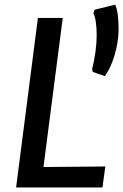

<svg xmlns="http://www.w3.org/2000/svg" viewBox="-20 -826 542 846"><path d="M442 -490.5 389 -509 386 -521.5Q395.5 -560 400.8 -598.8Q406 -637.5 406 -672.5Q406 -702 402.2 -728.8Q398.5 -755.5 391.5 -766.5L396.5 -783L487.5 -805.5Q502.5 -774 502.5 -696.5Q502.5 -663 495 -624.8Q487.5 -586.5 474 -551.2Q460.5 -516 442 -490.5ZM51 0 147 -747H256.5L171.5 -90L444 -92.5L431.5 0Z"/></svg>

Font: Merriweather Sans Italic
Style: Regular
Weight: 400
Italic angle: -7.5°
Designer: Eben Sorkin
Foundry: Eben Sorkin
Version: Version 1.008; ttfautohint (v1.7.19-72a1) -l 8 -r 50 -G 200 